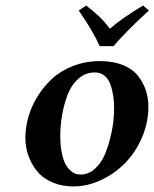

<svg xmlns="http://www.w3.org/2000/svg" viewBox="-20 -665 559 695"><path d="M198.2 -172.9Q198.2 -137.7 203.9 -111.1Q209.5 -84.5 217.3 -70.3Q225.1 -56.2 235.6 -47.1Q246.1 -38.1 254.4 -35.6Q262.7 -33.2 271 -33.2Q298.8 -33.2 321 -52Q343.3 -70.8 356.2 -98.6Q369.1 -126.5 377.9 -160.6Q386.7 -194.8 389.9 -222.4Q393.1 -250 393.1 -272Q393.1 -296.9 389.9 -318.4Q386.7 -339.8 379.4 -359.9Q372.1 -379.9 357.7 -391.4Q343.3 -402.8 323.2 -402.8Q289.1 -402.8 263.2 -379.6Q237.3 -356.4 223.9 -319.8Q210.4 -283.2 204.3 -246.1Q198.2 -209 198.2 -172.9ZM71.8 -165Q71.8 -201.7 82.3 -240Q92.8 -278.3 115.2 -314.9Q137.7 -351.6 168.7 -380.1Q199.7 -408.7 244.6 -426.3Q289.6 -443.8 341.8 -443.8Q391.1 -443.8 427 -428.5Q462.9 -413.1 481.7 -387.7Q500.5 -362.3 508.8 -335.2Q517.1 -308.1 517.1 -278.8Q517.1 -221.2 493.9 -167.2Q470.7 -113.3 433.1 -75Q395.5 -36.6 346.2 -13.4Q296.9 9.8 246.1 9.8Q205.6 9.8 173.3 -3.4Q141.1 -16.6 122.6 -35.9Q104 -55.2 92 -80.1Q80.1 -105 75.9 -125.7Q71.8 -146.5 71.8 -165ZM391.1 -498H340.8Q318.4 -549.3 265.1 -627L292 -645Q321.8 -621.6 339.8 -604.5Q357.9 -587.4 377.9 -561Q420.9 -599.1 498 -645L519 -627Q434.1 -549.3 391.1 -498Z"/></svg>

Font: Linux Libertine G
Style: Semibold Italic
Weight: 600
Italic angle: -11.5°
Designer: Philipp H. Poll
Foundry: Philipp H. Poll
Version: Version 5.1.1